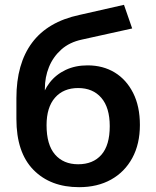

<svg xmlns="http://www.w3.org/2000/svg" viewBox="-20 -766 647 796"><path d="M308 10Q189 10 118.5 -62Q48 -134 48 -273V-359Q48 -502 113 -589Q178 -676 309 -704L494 -746L528 -648L320 -602Q268 -591 234 -560.5Q200 -530 183 -488Q166 -446 166 -398V-345H149Q160 -390 186 -423.5Q212 -457 252 -476Q292 -495 343 -495Q407 -495 455.5 -465.5Q504 -436 532 -380.5Q560 -325 560 -248Q560 -169 528.5 -111Q497 -53 440.5 -21.5Q384 10 308 10ZM304 -85Q366 -85 400.5 -124.5Q435 -164 435 -243Q435 -320 400 -360.5Q365 -401 304 -401Q243 -401 208 -361Q173 -321 173 -247Q173 -166 208 -125.5Q243 -85 304 -85Z"/></svg>

Font: Mulish ExtraLight
Style: Regular
Weight: 200
Designer: Vernon Adams
Foundry: Vernon Adams
Version: Version 3.603